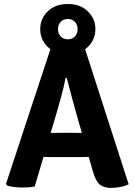

<svg xmlns="http://www.w3.org/2000/svg" viewBox="-20 -933 674 962"><path d="M233.5 -689.5H405.5L624.5 -10Q608.5 -1 583.5 3.8Q558.5 8.5 536.5 8.5Q500.5 8.5 480 -8.2Q459.5 -25 445.5 -74L369 -340.5Q357 -383 341.8 -438.5Q326.5 -494 314.5 -542.5H308.5Q301 -502 286.8 -449.8Q272.5 -397.5 261 -358.5L154 1Q140 4.5 123.5 5.5Q107 6.5 89.5 6.5Q72 6.5 50.5 4Q29 1.5 15.5 -3.5L10 -11.5ZM240.5 -146Q233.5 -146 223.5 -146.2Q213.5 -146.5 203.8 -146.8Q194 -147 187 -147H107.5L154.5 -266.5H224Q231 -266.5 240.5 -266.8Q250 -267 259.5 -267.2Q269 -267.5 275.5 -267.5H352Q359 -267.5 368.5 -267.2Q378 -267 387.5 -266.8Q397 -266.5 404 -266.5H476L514.5 -147H435.5Q428.5 -147 418.5 -146.8Q408.5 -146.5 398.8 -146.2Q389 -146 382 -146ZM181.5 -787Q181.5 -839 219.2 -876Q257 -913 320 -913Q382.5 -913 420.2 -876Q458 -839 458 -787Q458 -735 420.2 -698Q382.5 -661 320 -661Q257 -661 219.2 -698Q181.5 -735 181.5 -787ZM270.5 -787Q270.5 -765.5 284 -750.8Q297.5 -736 320 -736Q342 -736 355.5 -750.8Q369 -765.5 369 -787Q369 -808.5 355.5 -823.2Q342 -838 320 -838Q297.5 -838 284 -823.2Q270.5 -808.5 270.5 -787Z"/></svg>

Font: Signika Negative
Style: Bold
Weight: 700
Designer: Anna Giedry
Foundry: Anna Giedry
Version: Version 2.001